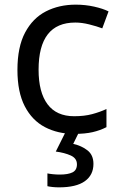

<svg xmlns="http://www.w3.org/2000/svg" viewBox="-20 -566 520 826"><path d="M300 10Q229 10 173.5 -19Q118 -48 86.5 -109Q55 -170 55 -265Q55 -364 88 -426Q121 -488 177.5 -517Q234 -546 306 -546Q347 -546 385 -537.5Q423 -529 447 -517L420 -444Q396 -453 364 -461Q332 -469 304 -469Q146 -469 146 -266Q146 -169 184.5 -117.5Q223 -66 299 -66Q343 -66 376.5 -75Q410 -84 438 -97V-19Q411 -5 378.5 2.5Q346 10 300 10ZM382 139Q382 187 345 213.5Q308 240 234 240Q219 240 205.5 238.5Q192 237 184 235V180Q193 182 208 183.5Q223 185 237 185Q273 185 292 175.5Q311 166 311 141Q311 115 284.5 103Q258 91 220 86L263 0H321L295 53Q331 61 356.5 81Q382 101 382 139Z"/></svg>

Font: Noto Sans Adlam
Style: Regular
Weight: 400
Designer: Mark Jamra, Neil Patel
Foundry: JamraPatel LLC
Version: Version 3.001